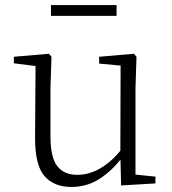

<svg xmlns="http://www.w3.org/2000/svg" viewBox="-20 -727 683 761"><path d="M263 14Q193 14 155.5 -30Q118 -74 119 -185L121 -478L140 -463L35 -476V-502L174 -514L184 -502L180 -377V-188Q180 -103 207 -68.5Q234 -34 286 -34Q334 -34 379.5 -61Q425 -88 463 -137L482 -103H464Q425 -51 375 -18.5Q325 14 263 14ZM460 8 457 -116V-117L458 -467L373 -475V-502L511 -514L521 -502L517 -377V-35L596 -27V0ZM182 -664V-707H442V-664Z"/></svg>

Font: Early Summer Mincho VF
Style: Regular
Weight: 250
Designer: GuiWonder
Version: Version 1.002